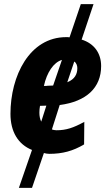

<svg xmlns="http://www.w3.org/2000/svg" viewBox="-20 -739 525 936"><path d="M194 -320C208 -385 241 -435 282 -447L239 -322C228 -321 216 -322 204 -320ZM308 -338 342 -439C352 -433 357 -419 357 -407C357 -378 345 -353 308 -338ZM181 -146C175 -158 172 -173 172 -190C172 -201 173 -212 175 -223L206 -224ZM72 177H136L194 7C201 9 211 11 220 11C285 11 336 -3 390 -35L391 -145C338 -116 303 -104 255 -104C246 -104 239 -106 233 -108L271 -227C401 -244 473 -311 473 -417C473 -480 439 -527 378 -546L436 -719H374L319 -557C314 -558 308 -558 303 -558C123 -558 31 -368 31 -184C31 -96 69 -35 136 -8Z"/></svg>

Font: Noto Sans Display SemiCondensed Extra
Style: Italic
Weight: 800
Width: 4
Italic angle: -12°
Designer: Monotype Design Team
Foundry: Monotype Imaging Inc.
Version: Version 1.900